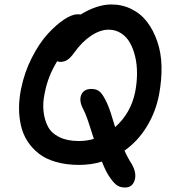

<svg xmlns="http://www.w3.org/2000/svg" viewBox="-20 -729 780 859"><path d="M334 8.8Q276.4 8.8 230 -4.6Q183.6 -18.1 153.1 -42.2Q122.6 -66.4 102.3 -98.1Q82 -129.9 73.5 -168.5Q64.9 -207 65.2 -247.6Q65.4 -288.1 74.2 -331.1Q88.9 -404.8 122.3 -470.5Q155.8 -536.1 193.4 -577.1Q231 -618.2 266.6 -641.6Q302.2 -665 326.2 -665Q336.9 -665 340.8 -664.1Q414.6 -709 478 -709Q527.3 -709 568.8 -688.2Q610.4 -667.5 638.4 -630.6Q666.5 -593.8 683.8 -543.2Q701.2 -492.7 702.6 -433.1Q704.1 -373.5 691.9 -307.1Q676.8 -228 636.7 -162.6Q596.7 -97.2 537.1 -55.2Q550.3 -24.9 568.8 3.9Q592.8 45.4 582.3 77.6Q571.8 109.9 540 109.9Q519.5 109.9 505.4 101.3Q491.2 92.8 473.1 66.9Q454.6 42 436 -5.9Q387.7 8.8 334 8.8ZM180.2 -313Q170.4 -269.5 174.8 -230.5Q179.2 -191.4 194.8 -162.1Q210.4 -132.8 245.6 -115.5Q280.8 -98.1 332 -98.1Q370.1 -98.1 399.9 -107.9Q397.5 -115.7 390.6 -136.7Q383.8 -157.7 380.6 -167.7Q377.4 -177.7 372.1 -193.4Q366.7 -209 361.8 -220.5Q356.9 -231.9 352.1 -241.2Q332.5 -277.8 343.5 -304.4Q354.5 -331.1 389.2 -331.1Q413.6 -331.1 427.7 -317.6Q441.9 -304.2 459 -267.1Q462.4 -260.3 467 -247.8Q471.7 -235.4 474.9 -225.6Q478 -215.8 484.9 -193.4Q491.7 -170.9 495.1 -160.2Q565.9 -223.1 585 -318.8Q592.8 -359.4 593 -399.4Q593.3 -439.5 585 -474.9Q576.7 -510.3 561.5 -537.4Q546.4 -564.5 521.7 -580.3Q497.1 -596.2 465.8 -596.2Q428.2 -596.2 387.5 -569.1Q346.7 -542 312 -493.2Q295.9 -470.7 281.7 -461.4Q267.6 -452.1 250 -452.1Q243.2 -452.1 235.8 -455.1Q193.8 -386.7 180.2 -313Z"/></svg>

Font: Shantell Sans Normal
Style: Italic
Weight: 500
Italic angle: -11.31°
Designer: Stephen Nixon, Anya Danilova, Shantell Martin
Foundry: Arrow Type
Version: Version 1.006;[559af2be0]